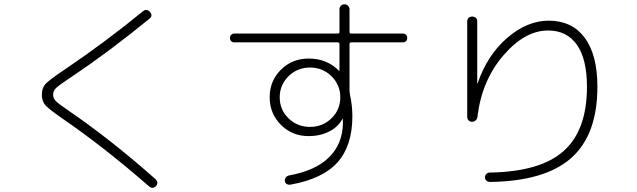

<svg xmlns="http://www.w3.org/2000/svg" viewBox="-20 -832 3040 916"><path d="M283.2 -262.7Q216.8 -308.6 198.2 -328.1Q179.7 -347.7 179.7 -379.9Q179.7 -414.1 199.7 -434.1Q219.7 -454.1 293.9 -503.9Q480.5 -629.9 662.1 -778.3Q679.7 -792 695.3 -775.4Q710.9 -757.8 693.4 -743.2Q502.9 -586.9 323.2 -466.8Q264.6 -427.7 249 -413.6Q233.4 -399.4 233.4 -379.9Q233.4 -363.3 246.1 -350.1Q258.8 -336.9 310.5 -301.8Q508.8 -166 722.7 23.4Q729.5 30.3 730.5 39.6Q731.4 48.8 723.6 55.7Q708 72.3 690.4 56.6Q481.4 -126 283.2 -262.7Z M1561.5 -267.6Q1603.5 -308.6 1603.5 -367.7Q1603.5 -426.8 1561.5 -468.3Q1519.5 -509.8 1459 -509.8Q1398.4 -509.8 1356.4 -468.3Q1314.5 -426.8 1314.5 -367.7Q1314.5 -308.6 1356.4 -267.6Q1398.4 -226.6 1459 -226.6Q1519.5 -226.6 1561.5 -267.6ZM1097.7 -629.9Q1088.9 -629.9 1083 -635.7Q1077.1 -641.6 1077.1 -650.9Q1077.1 -660.2 1083 -666Q1088.9 -671.9 1097.7 -671.9H1590.8Q1599.6 -671.9 1599.6 -679.7V-788.1Q1599.6 -797.9 1606.4 -804.7Q1613.3 -811.5 1623 -811.5Q1632.8 -811.5 1640.1 -804.7Q1647.5 -797.9 1647.5 -788.1V-679.7Q1647.5 -671.9 1655.3 -671.9H1902.3Q1911.1 -671.9 1917 -666Q1922.9 -660.2 1922.9 -650.9Q1922.9 -641.6 1917 -635.7Q1911.1 -629.9 1902.3 -629.9H1655.3Q1647.5 -629.9 1647.5 -621.1V-398.4Q1647.5 -393.6 1649.4 -380.9Q1661.1 -330.1 1661.1 -277.3Q1661.1 -136.7 1590.3 -57.6Q1519.5 21.5 1366.2 48.8Q1356.4 50.8 1348.1 45.9Q1339.8 41 1338.9 31.2Q1337.9 22.5 1343.8 14.6Q1349.6 6.8 1359.4 4.9Q1484.4 -17.6 1549.3 -81.1Q1614.3 -144.5 1616.2 -245.1Q1616.2 -248 1615.7 -254.9Q1615.2 -261.7 1615.2 -264.6Q1615.2 -266.6 1614.3 -266.6Q1613.3 -266.6 1613.3 -264.6Q1593.8 -226.6 1550.3 -204.6Q1506.8 -182.6 1453.1 -182.6Q1374 -182.6 1320.3 -236.3Q1266.6 -290 1266.6 -368.2Q1266.6 -446.3 1320.3 -499.5Q1374 -552.7 1453.1 -552.7Q1539.1 -552.7 1596.7 -495.1Q1596.7 -494.1 1598.6 -494.1Q1599.6 -494.1 1599.6 -496.1V-621.1Q1599.6 -629.9 1590.8 -629.9Z M2209 -275.4V-730.5Q2209 -740.2 2215.8 -746.6Q2222.7 -752.9 2232.9 -752.9Q2243.2 -752.9 2250 -747.1Q2256.8 -741.2 2256.8 -731.4V-434.6Q2256.8 -433.6 2257.8 -433.6Q2258.8 -433.6 2258.8 -434.6Q2304.7 -569.3 2399.9 -651.4Q2495.1 -733.4 2597.7 -733.4Q2709 -733.4 2769.5 -651.9Q2830.1 -570.3 2830.1 -418Q2830.1 -189.5 2705.6 -78.6Q2581.1 32.2 2318.4 36.1Q2308.6 36.1 2301.3 30.3Q2293.9 24.4 2293.9 14.2Q2293.9 3.9 2300.3 -2.4Q2306.6 -8.8 2317.4 -8.8Q2558.6 -12.7 2669.4 -111.8Q2780.3 -210.9 2780.3 -418Q2780.3 -549.8 2732.4 -618.2Q2684.6 -686.5 2594.7 -686.5Q2483.4 -686.5 2380.9 -566.9Q2278.3 -447.3 2257.8 -274.4Q2256.8 -264.6 2249.5 -257.8Q2242.2 -251 2231.9 -251Q2221.7 -251 2215.3 -257.8Q2209 -264.6 2209 -275.4Z"/></svg>

Font: Rounded-X Mgen+ 1mn light
Style: Regular
Weight: 200
Designer: [Source Han Sans]
Ryoko NISHIZUKA  (kana & ideographs); Paul D. Hunt (Latin, Greek & Cyrillic); Wenlong ZHANG  (bopomofo
Version: Version 1.059.20150602